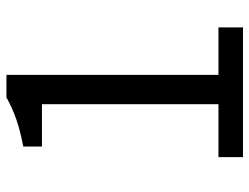

<svg xmlns="http://www.w3.org/2000/svg" viewBox="-109 -664 773 595"><g transform="rotate(-90 277.5 -366.5)"><path d="M88 0V-76H252V-623H121V-681Q170 -690 206.5 -703Q243 -716 273 -733H343V-76H490V0Z"/></g></svg>

Font: Chocolate Classical Sans
Style: Regular
Weight: 400
Designer: 田海東、宇文滿月
Foundry: Moonlit Owen
Version: Version 1.001